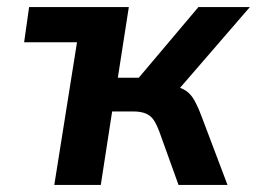

<svg xmlns="http://www.w3.org/2000/svg" viewBox="-20 -521 724 541"><path d="M133 0 197 -402H48L62 -501H343L312 -302H371L539 -501H684L467 -250L459 -281Q487 -276 502 -266.5Q517 -257 527 -239.5Q537 -222 548 -193L621 0H483L429 -150Q421 -171 413 -183Q405 -195 391 -201Q377 -207 354 -207H296L264 0Z"/></svg>

Font: Nunito Sans 7pt SemiCondensed
Style: Bold Italic
Weight: 700
Width: 4
Italic angle: -9°
Designer: Vernon Adams
Foundry: Vernon Adams
Version: Version 3.101;gftools[0.9.27]